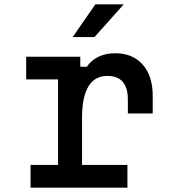

<svg xmlns="http://www.w3.org/2000/svg" viewBox="-20 -860 790 880"><path d="M100 -600H348V-554H378Q398 -584 431.5 -600Q465 -616 508 -616Q588 -616 634 -564Q680 -512 680 -420V-340H566V-404Q566 -512 472 -512Q414 -512 385 -463.5Q356 -415 356 -320V-104H564V0H120V-104H246V-496H100ZM313 -690 417 -840H547L413 -690Z"/></svg>

Font: Martian Mono SemiExpanded
Style: Regular
Weight: 400
Width: 6
Monospace: yes
Designer: Roman Shamin
Foundry: Evil Martians
Version: Version 1.000